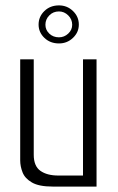

<svg xmlns="http://www.w3.org/2000/svg" viewBox="-20 -689 436 709"><path d="M175.3 0Q123.6 0 97.8 -15.2Q71.9 -30.3 63.3 -52.6Q54.6 -74.8 54.6 -96.8V-470H104.6V-117.5Q104.6 -75.6 129.2 -58.2Q153.7 -40.8 195.3 -40.8H286.5V-470H336.5V0ZM197.8 -528.6Q165.3 -528.6 143.9 -549.2Q122.5 -569.8 122.5 -598.2Q122.5 -627.5 143.9 -648.3Q165.3 -669.1 197.8 -669.1Q228 -669.1 249.5 -648.3Q271.1 -627.5 271.1 -598.2Q271.1 -569.8 249.5 -549.2Q228 -528.6 197.8 -528.6ZM197.7 -551.2Q217.2 -551.2 231.9 -564.9Q246.6 -578.6 246.6 -597.5Q246.6 -617.6 231.9 -632.2Q217.1 -646.8 197.8 -646.8Q176.4 -646.8 162.1 -632.2Q147.7 -617.6 147.7 -597.5Q147.7 -578.6 162 -564.9Q176.4 -551.2 197.7 -551.2Z"/></svg>

Font: Smooch Sans Thin
Style: Regular
Weight: 100
Designer: Robert E. Leuschke
Foundry: Robert E. Leuschke
Version: Version 1.010